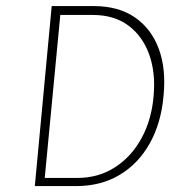

<svg xmlns="http://www.w3.org/2000/svg" viewBox="-20 -628 611 648"><path d="M154.5 -607.5H296.5Q379.5 -607.5 435 -569.5Q490.5 -531.5 515.8 -463.5Q541 -395.5 532 -305Q524 -213 485.5 -144.2Q447 -75.5 383.8 -37.8Q320.5 0 237.5 0H97.5ZM183.5 -577.5 131 -27.5H241.5Q312.5 -27.5 368.2 -63.5Q424 -99.5 458 -162.2Q492 -225 498.5 -305Q505.5 -383.5 483.2 -445Q461 -506.5 413 -542Q365 -577.5 294 -577.5Z"/></svg>

Font: Karla ExtraLight
Style: Italic
Weight: 250
Italic angle: -8°
Designer: Jonathan Pinhorn
Version: Version 2.004;gftools[0.9.33]